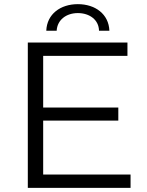

<svg xmlns="http://www.w3.org/2000/svg" viewBox="-20 -905 709 925"><path d="M253 -757C256 -810 300 -842 355 -842C411 -842 456 -810 457 -757H507C504 -837 439 -885 355 -885C271 -885 206 -837 203 -757ZM188 -324H550V-387H188V-636H594V-700H114V0H609V-64H188Z"/></svg>

Font: Montserrat Z
Style: Regular
Weight: 400
Designer: Julieta Ulanovsky
Foundry: Julieta Ulanovsky
Version: Version 8.000